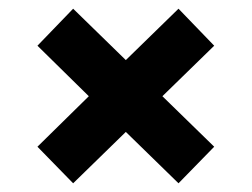

<svg xmlns="http://www.w3.org/2000/svg" viewBox="-20 -582 578 441"><path d="M148 -161 66 -245 184 -361 66 -477 148 -562 269 -444 390 -562 472 -477 353 -361 472 -245 390 -161 269 -279Z"/></svg>

Font: Freeman
Style: Regular
Weight: 400
Designer: Vernon Adams, Aoife Mooney, Rodrigo Fuenzalida
Foundry: Rodrigo Fuenzalida
Version: Version 1.000; ttfautohint (v1.8.4.7-5d5b)